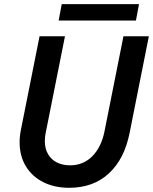

<svg xmlns="http://www.w3.org/2000/svg" viewBox="-20 -894 735 922"><path d="M74.2 -210.9Q74.2 -241.2 80.6 -271.5L169.9 -719.7H292L199.2 -254.9Q195.3 -236.8 195.3 -216.3Q195.3 -180.2 210.7 -153.8Q226.1 -127.4 253.4 -113.8Q280.8 -100.1 316.4 -100.1Q379.9 -100.1 423.3 -143.8Q466.8 -187.5 481.9 -263.7L572.8 -719.7H694.8L602.5 -256.3Q577.6 -130.4 502.9 -61.3Q428.2 7.8 312 7.8Q241.7 7.8 187.7 -19.3Q133.8 -46.4 104 -95.9Q74.2 -145.5 74.2 -210.9ZM276.4 -874H647.5L632.8 -795.4H261.7Z"/></svg>

Font: Reddit Sans Chocolate SemiBold
Style: Italic
Weight: 600
Italic angle: -11.25°
Designer: Stephen Hutchings
Version: Version 1.013